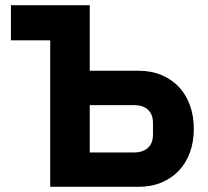

<svg xmlns="http://www.w3.org/2000/svg" viewBox="-20 -718 798 738"><path d="M173 -563H22V-698H325V-446H513Q562 -446 601 -429.5Q640 -413 667.5 -384Q695 -355 710 -313.5Q725 -272 725 -223Q725 -173 710 -132Q695 -91 667.5 -62Q640 -33 601 -16.5Q562 0 513 0H173ZM495 -132Q529 -132 548.5 -149.5Q568 -167 568 -201V-245Q568 -279 548.5 -296.5Q529 -314 495 -314H325V-132Z"/></svg>

Font: IBMPlexSans-Bold
Style: Bold
Weight: 700
Designer: Mike Abbink, Paul van der Laan, Pieter van Rosmalen
Foundry: Bold Monday
Version: Version 3.1